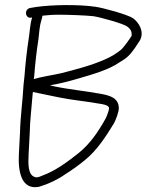

<svg xmlns="http://www.w3.org/2000/svg" viewBox="-20 -690 608 770"><path d="M216.1 -631C251.1 -631 323.9 -628.5 354.8 -625C380.9 -621.1 473 -595.9 489.6 -584C500.3 -577 508.7 -565.9 507.9 -552C508.5 -550 508.4 -548 507.6 -546C502.1 -536.1 474.2 -497.1 464.7 -490C444.2 -474 430.3 -464.8 401.7 -452C348.5 -428.2 284.6 -411.5 223.8 -396C188 -388 147.7 -382.5 115.5 -373C115.7 -376.3 116.2 -380 117.1 -384C120.9 -434.4 126.9 -486.7 133.8 -530C137.4 -559.7 138.6 -586.5 145.9 -609L149.6 -622C149.7 -624 149.7 -624 149.9 -627C172.1 -629.2 188 -631 216.1 -631ZM60.3 -159 55.7 -71C52.1 -2.1 65.5 73.1 136.9 59C173.6 48.2 211.5 30.3 241.5 9C270.3 -9.1 293.3 -25.9 319.5 -47C368.7 -86.7 404 -141.3 437.3 -196C443.3 -206.8 457 -240.7 456.5 -257C455.5 -297.3 421.1 -307.2 382.5 -314C324.2 -324.7 249.9 -332.3 196 -344C188.1 -346 188.1 -346 180.2 -348C220.8 -354.4 258.1 -364.5 295.7 -375.5C351.8 -391.9 417.1 -410.3 459.1 -440C486.7 -456.1 498.9 -466.2 520 -496C530.8 -512 538.1 -523 541.7 -529C560.1 -564.8 535.4 -601.3 513.3 -617C492.9 -631.1 394.8 -658.6 361.7 -663C293.8 -672.8 188.7 -671.1 124.7 -662L100.5 -658C73.8 -651.4 82.3 -611.4 108.5 -620L108.4 -618C100.3 -592.7 100.1 -565.9 95 -534C88.1 -489.8 82 -435.9 78.2 -385L74.3 -349C70.9 -283.9 61.5 -219.8 60.3 -159ZM109.6 -298C110 -305.3 110.7 -313 111.8 -321C148.4 -313.6 181.7 -306.9 218.7 -299C263 -289.6 326.8 -283.5 373.4 -275C389.8 -272.6 418.1 -269.3 417.4 -255C416.9 -246.3 406.7 -219.6 403.2 -214C375.1 -163 339.9 -111.5 295 -76C252.9 -42.7 205.3 -6.4 151.8 13.5C138.5 18.4 131.3 23.8 120 20C91.6 11.8 92.8 -33.4 94.7 -71L99.4 -160C100.2 -206.7 105.8 -247.4 109.6 -298Z"/></svg>

Font: Just Breathe
Style: Obl1
Weight: 400
Foundry: Cannot Into Space Fonts
Version: Version 0.72